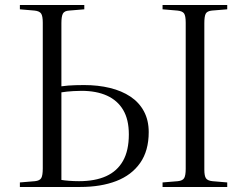

<svg xmlns="http://www.w3.org/2000/svg" viewBox="-20 -743 982 763"><path d="M59 0V-18L119 -23Q138 -25 144 -35.5Q150 -46 150 -74V-653Q150 -679 143.5 -689Q137 -699 117 -701L59 -706V-723H315V-706L255 -701Q236 -700 230 -689Q224 -678 224 -651V-400Q237 -402 251 -403Q265 -404 280.5 -404.5Q296 -405 314 -405Q370 -405 417 -393.5Q464 -382 498.5 -359Q533 -336 552 -300.5Q571 -265 571 -218Q571 -144 537 -95.5Q503 -47 442 -23.5Q381 0 299 0ZM224 -28Q235 -26 254.5 -24.5Q274 -23 294 -23Q358 -23 402 -43Q446 -63 469 -104Q492 -145 492 -209Q492 -268 469.5 -306Q447 -344 405 -363Q363 -382 304 -382Q286 -382 272 -381Q258 -380 246.5 -379Q235 -378 224 -376ZM626 0V-18L687 -23Q706 -25 712 -35.5Q718 -46 718 -72V-653Q718 -680 711.5 -689.5Q705 -699 685 -701L626 -706V-723H883V-706L822 -701Q803 -699 797.5 -688.5Q792 -678 792 -651V-69Q792 -44 798.5 -34.5Q805 -25 824 -23L883 -18V0Z"/></svg>

Font: Literata 60pt Light
Style: Regular
Weight: 300
Designer: Latin by Veronika Burian and Jose Scaglione. Greek by Irene Vlachou. Cyrillic by Vera Evstafieva.
Foundry: TypeTogether
Version: Version 3.103;gftools[0.9.29]